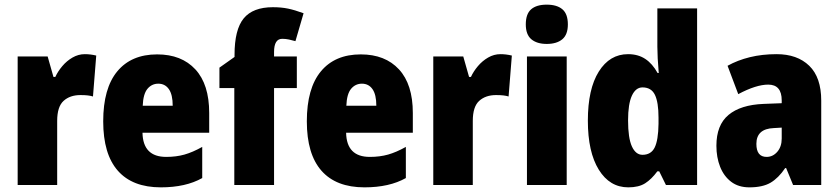

<svg xmlns="http://www.w3.org/2000/svg" viewBox="-20 -796 3607 826"><path d="M345 -563Q369 -563 394 -557L380 -381Q370 -384 357.5 -385.5Q345 -387 326 -387Q281 -387 253.5 -362Q226 -337 226 -276V0H56V-553H185L210 -465H218Q229 -489 248 -511.5Q267 -534 292 -548.5Q317 -563 345 -563Z M656 -562Q761 -562 820.5 -497.5Q880 -433 880 -310V-225H593Q595 -121 695 -121Q738 -121 773.5 -131Q809 -141 850 -164V-30Q779 10 672 10Q550 10 487 -61.5Q424 -133 424 -274Q424 -416 484.5 -489Q545 -562 656 -562ZM661 -436Q633 -436 614.5 -414Q596 -392 594 -341H723Q723 -389 706.5 -412.5Q690 -436 661 -436Z M1257 -417H1159V0H988V-417H924V-505L989 -551V-560Q989 -669 1028.5 -717Q1068 -765 1154 -765Q1190 -765 1219 -759Q1248 -753 1286 -739L1251 -619Q1237 -623 1223 -626Q1209 -629 1194 -629Q1159 -629 1159 -572V-553H1257Z M1532 -562Q1637 -562 1696.5 -497.5Q1756 -433 1756 -310V-225H1469Q1471 -121 1571 -121Q1614 -121 1649.5 -131Q1685 -141 1726 -164V-30Q1655 10 1548 10Q1426 10 1363 -61.5Q1300 -133 1300 -274Q1300 -416 1360.5 -489Q1421 -562 1532 -562ZM1537 -436Q1509 -436 1490.5 -414Q1472 -392 1470 -341H1599Q1599 -389 1582.5 -412.5Q1566 -436 1537 -436Z M2133 -563Q2157 -563 2182 -557L2168 -381Q2158 -384 2145.5 -385.5Q2133 -387 2114 -387Q2069 -387 2041.5 -362Q2014 -337 2014 -276V0H1844V-553H1973L1998 -465H2006Q2017 -489 2036 -511.5Q2055 -534 2080 -548.5Q2105 -563 2133 -563Z M2332 -776Q2376 -776 2399.5 -756Q2423 -736 2423 -691Q2423 -647 2399 -627Q2375 -607 2332 -607Q2290 -607 2266 -627Q2242 -647 2242 -691Q2242 -736 2265 -756Q2288 -776 2332 -776ZM2418 -553V0H2247V-553Z M2683 10Q2603 10 2556 -66Q2509 -142 2509 -277Q2509 -413 2556 -488Q2603 -563 2682 -563Q2725 -563 2756 -542.5Q2787 -522 2809 -482H2814Q2811 -515 2809.5 -544.5Q2808 -574 2808 -595V-760H2979V0H2845L2816 -59H2808Q2783 -25 2755.5 -7.5Q2728 10 2683 10ZM2744 -130Q2781 -130 2796.5 -161.5Q2812 -193 2813 -263V-290Q2813 -356 2797.5 -388Q2782 -420 2744 -420Q2715 -420 2698.5 -384.5Q2682 -349 2682 -278Q2682 -202 2698.5 -166Q2715 -130 2744 -130Z M3321 -563Q3410 -563 3461.5 -513Q3513 -463 3513 -363V0H3392L3362 -73H3358Q3329 -30 3295 -10Q3261 10 3204 10Q3157 10 3125.5 -14Q3094 -38 3078 -78.5Q3062 -119 3062 -169Q3062 -258 3114 -301.5Q3166 -345 3265 -349L3343 -352V-364Q3343 -432 3285 -432Q3233 -432 3156 -391L3110 -513Q3153 -537 3206 -550Q3259 -563 3321 -563ZM3309 -245Q3234 -242 3234 -177Q3234 -121 3278 -121Q3305 -121 3324 -143Q3343 -165 3343 -200V-247Z"/></svg>

Font: Noto Sans Tamil Condensed Black
Style: Regular
Weight: 900
Width: 3
Designer: Jelle Bosma - Monotype Design Team
Foundry: Monotype Imaging Inc.
Version: Version 2.004; ttfautohint (v1.8.4.7-5d5b)